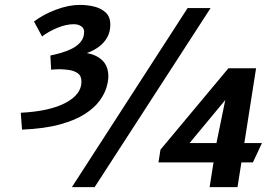

<svg xmlns="http://www.w3.org/2000/svg" viewBox="-20 -765 1122 785"><path d="M747 -732H841L367 0H274ZM65 -304Q183 -310 248 -344.5Q313 -379 313 -431Q313 -455 298 -465.5Q283 -476 261.5 -479Q240 -482 222 -482Q208 -482 198.5 -481Q189 -480 189 -480L186 -538Q205 -542 228.5 -548.5Q252 -555 274 -566Q296 -577 310 -594Q324 -611 324 -635Q324 -650 311.5 -658Q299 -666 282 -666Q250 -666 214 -651Q178 -636 152 -616L119 -677Q157 -706 209 -725.5Q261 -745 307 -745Q337 -745 365.5 -738Q394 -731 412.5 -713.5Q431 -696 431 -664Q431 -635 418.5 -612.5Q406 -590 384.5 -574Q363 -558 335 -548Q375 -541 399 -517.5Q423 -494 423 -452Q423 -434 415.5 -408Q408 -382 387.5 -353.5Q367 -325 328 -299.5Q289 -274 226 -256.5Q163 -239 70 -235ZM853 -101H628L636 -153L914 -486H1027L979 -180H1051L1014 -101H967L951 0H837ZM901 -356 755 -180H865Z"/></svg>

Font: Rosario
Style: Italic
Weight: 400
Italic angle: -8.05°
Designer: Hector Gatti
Foundry: Omnibus Type
Version: Version 1.201